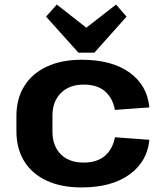

<svg xmlns="http://www.w3.org/2000/svg" viewBox="-20 -812 713 842"><path d="M338 10Q249 10 185 -19.5Q121 -49 86.5 -104.5Q52 -160 52 -237V-303Q52 -379 86.5 -434.5Q121 -490 185.5 -520Q250 -550 338 -550Q470 -550 548 -494Q626 -438 635 -341L484 -330Q474 -383 440 -412Q406 -441 347 -441Q284 -441 247 -404Q210 -367 210 -305V-235Q210 -172 246.5 -135.5Q283 -99 347 -99Q405 -99 439.5 -128Q474 -157 484 -210L635 -199Q626 -103 547.5 -46.5Q469 10 338 10ZM535 -739 394 -581H324L182 -739L229 -792L403 -656H314L489 -792Z"/></svg>

Font: Pathway Extreme
Style: Bold
Weight: 700
Designer: Eduardo Rodriguez Tunni
Foundry: Eduardo Rodriguez Tunni
Version: Version 1.001;gftools[0.9.26]